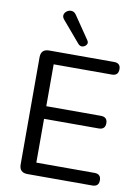

<svg xmlns="http://www.w3.org/2000/svg" viewBox="-101 -1013 786 1079"><g transform="rotate(10 292.0 -473.0)"><path d="M133 0Q86 0 86 -47V-658Q86 -705 133 -705H503Q540 -705 540 -670Q540 -633 503 -633H171V-394H482Q520 -394 520 -358Q520 -322 482 -322H171V-72H503Q540 -72 540 -36Q540 0 503 0ZM288 -770 186 -890Q174 -904 177 -917Q180 -930 192 -938.5Q204 -947 219 -946Q234 -945 245 -929L333 -800Q343 -786 335.5 -774.5Q328 -763 314 -760Q300 -757 288 -770Z"/></g></svg>

Font: Chiron GoRound TC N
Style: Regular
Weight: 350
Designer: Ryoko NISHIZUKA 西塚涼子 (kana, bopomofo & ideographs); Paul D. Hunt (Latin, Greek & Cyrillic); Sandoll Communications 산돌커뮤니
Foundry: Adobe
Version: Version 1.000;hotconv 1.1.1;makeotfexe 2.6.0